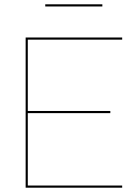

<svg xmlns="http://www.w3.org/2000/svg" viewBox="-20 -871 630 891"><path d="M99 -697H547V-687H109V-356H492V-346H109V-10H547V0H99ZM190 -851H455V-841H190Z"/></svg>

Font: HK Grotesk Thin
Style: Regular
Weight: 100
Designer: Alfredo Marco Pradil
Foundry: Hanken Design Co.
Version: Version 3.001